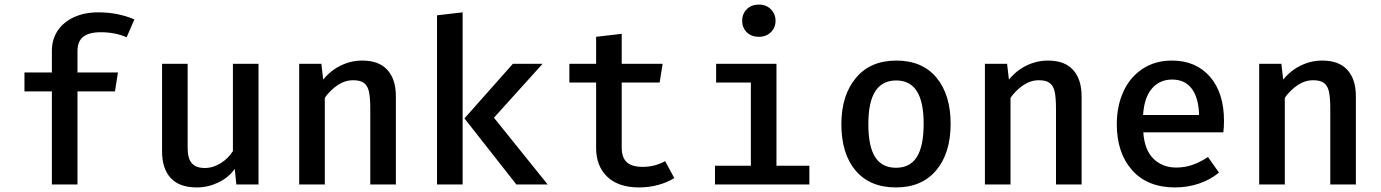

<svg xmlns="http://www.w3.org/2000/svg" viewBox="-20 -807 6040 840"><path d="M568 -722 534 -644Q483 -666 421 -666Q369 -666 344 -646Q319 -626 319 -584V-490H496L483 -407H319V0H207V-407H87V-490H207V-585Q207 -635 232.5 -673Q258 -711 304 -732Q350 -753 410 -753Q496 -753 568 -722Z M801 -159Q801 -113 819.5 -92.5Q838 -72 876 -72Q912 -72 945.5 -93Q979 -114 999 -146V-528H1111V0H1014L1007 -68Q979 -29 934 -8Q889 13 841 13Q765 13 727 -28Q689 -69 689 -145V-528H801Z M1289 -528H1386L1394 -459Q1427 -499 1471.5 -520.5Q1516 -542 1565 -542Q1638 -542 1675 -501Q1712 -460 1712 -385V0H1600V-329Q1600 -378 1594.5 -404.5Q1589 -431 1573 -443.5Q1557 -456 1525 -456Q1489 -456 1456.5 -434Q1424 -412 1401 -379V0H1289Z M2004 0H1892V-740L2004 -753ZM2141 -292 2376 0H2239L2012 -289L2224 -528H2354Z M2776 13Q2686 13 2637 -33.5Q2588 -80 2588 -160V-446H2471V-528H2588V-646L2700 -659V-528H2879L2866 -446H2700V-161Q2700 -118 2722 -97.5Q2744 -77 2792 -77Q2845 -77 2890 -102L2930 -28Q2900 -9 2860 2Q2820 13 2776 13Z M3373 -716Q3373 -686 3352.5 -666Q3332 -646 3300 -646Q3267 -646 3247 -666Q3227 -686 3227 -716Q3227 -747 3247.5 -767Q3268 -787 3300 -787Q3332 -787 3352.5 -766.5Q3373 -746 3373 -716ZM3377 -82H3521V0H3108V-82H3265V-446H3113V-528H3377Z M4139 -265Q4139 -137 4076 -62Q4013 13 3900 13Q3786 13 3723.5 -60.5Q3661 -134 3661 -264Q3661 -390 3724.5 -466Q3788 -542 3901 -542Q4015 -542 4077 -467.5Q4139 -393 4139 -265ZM3779 -264Q3779 -166 3809 -119.5Q3839 -73 3900 -73Q3961 -73 3991 -120Q4021 -167 4021 -265Q4021 -362 3991 -408.5Q3961 -455 3901 -455Q3840 -455 3809.5 -408Q3779 -361 3779 -264Z M4289 -528H4386L4394 -459Q4427 -499 4471.5 -520.5Q4516 -542 4565 -542Q4638 -542 4675 -501Q4712 -460 4712 -385V0H4600V-329Q4600 -378 4594.5 -404.5Q4589 -431 4573 -443.5Q4557 -456 4525 -456Q4489 -456 4456.5 -434Q4424 -412 4401 -379V0H4289Z M5126 -74Q5163 -74 5196.5 -85.5Q5230 -97 5265 -120L5313 -52Q5276 -21 5226 -4Q5176 13 5121 13Q5000 13 4933 -62.5Q4866 -138 4866 -264Q4866 -343 4895 -406.5Q4924 -470 4979 -506Q5034 -542 5107 -542Q5212 -542 5273.5 -471.5Q5335 -401 5335 -278Q5335 -248 5332 -228H4982Q4987 -151 5026.5 -112.5Q5066 -74 5126 -74ZM4981 -304H5226Q5224 -379 5194 -419Q5164 -459 5108 -459Q5054 -459 5020 -420Q4986 -381 4981 -304Z M5489 -528H5586L5594 -459Q5627 -499 5671.5 -520.5Q5716 -542 5765 -542Q5838 -542 5875 -501Q5912 -460 5912 -385V0H5800V-329Q5800 -378 5794.5 -404.5Q5789 -431 5773 -443.5Q5757 -456 5725 -456Q5689 -456 5656.5 -434Q5624 -412 5601 -379V0H5489Z"/></svg>

Font: Fira Mono Medium
Style: Regular
Weight: 500
Designer: Carrois Corporate & Edenspiekermann AG
Foundry: Carrois Corporate GbR & Edenspiekermann AG
Version: Version 3.206